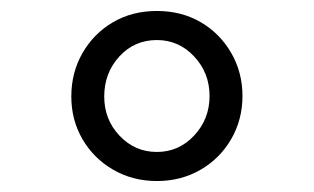

<svg xmlns="http://www.w3.org/2000/svg" viewBox="-20 -729 572 350"><path d="M266 -399Q222 -399 186.5 -419.5Q151 -440 130.5 -475Q110 -510 110 -553Q110 -597 130.5 -632.5Q151 -668 186 -688.5Q221 -709 266 -709Q311 -709 346 -688.5Q381 -668 401.5 -632.5Q422 -597 422 -554Q422 -511 401.5 -475.5Q381 -440 345.5 -419.5Q310 -399 266 -399ZM266 -452Q306 -452 334 -482Q362 -512 362 -554Q362 -596 334 -626Q306 -656 266 -656Q225 -656 197.5 -626Q170 -596 170 -553Q170 -511 198 -481.5Q226 -452 266 -452Z"/></svg>

Font: Lexend Deca Light
Style: Regular
Weight: 300
Designer: Bonnie Shaver-Troup, Thomas Jockin
Foundry: Lexend
Version: Version 1.008; ttfautohint (v1.8.4.7-5d5b)